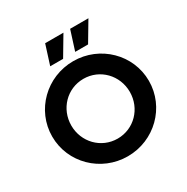

<svg xmlns="http://www.w3.org/2000/svg" viewBox="-184 -968 1105 1137"><g transform="rotate(-30 368.0 -399.5)"><path d="M406.2 -679.2H494.4L573.6 -812.5H448.6ZM235.4 -679.2H323.6L402.8 -812.5H277.8ZM368.1 12.5C550.7 12.5 698.6 -132.6 698.6 -312.5C698.6 -492.4 550.7 -637.5 368.1 -637.5C185.4 -637.5 37.5 -492.4 37.5 -312.5C37.5 -132.6 185.4 12.5 368.1 12.5ZM368.1 -108.3C255.6 -108.3 168.1 -199.3 168.1 -312.5C168.1 -425.7 255.6 -516.7 368.1 -516.7C480.6 -516.7 568.1 -425.7 568.1 -312.5C568.1 -199.3 480.6 -108.3 368.1 -108.3Z"/></g></svg>

Font: Afacad
Style: Bold
Weight: 700
Designer: Kristian Moeller
Foundry: Dicotype
Version: Version 1.000